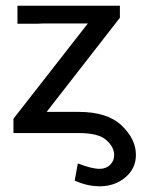

<svg xmlns="http://www.w3.org/2000/svg" viewBox="-20 -465 530 671"><path d="M27 0V-50L287 -383H132L108 -382H41V-445H399V-403L143 -74H255Q355 -74 405 -26.5Q455 21 455 76Q455 124 418 155Q381 186 329 186Q284 186 241 166L252 106Q300 125 328 125Q351 125 365 111Q379 97 379 77Q379 49 351.5 24.5Q324 0 256 0Z"/></svg>

Font: CMU Sans Serif
Style: Medium
Weight: 500
Version: Version 0.7.0